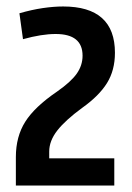

<svg xmlns="http://www.w3.org/2000/svg" viewBox="-20 -873 407 593"><path d="M29 -388Q29 -451 58 -497Q87 -543 156 -590Q199 -620 217 -645.5Q235 -671 235 -701Q235 -768 152 -768Q130 -768 105 -764Q80 -760 51 -752L40 -832Q78 -843 112 -848Q146 -853 175 -853Q335 -853 335 -710Q335 -656 310.5 -616.5Q286 -577 234 -540Q182 -502 157 -470Q132 -438 132 -405V-384H333V-300H29Z"/></svg>

Font: Encode Sans Compressed
Style: SemiBold
Weight: 600
Designer: Pablo Impallari, Andres Torresi
Foundry: Pablo Impallari, Andres Torresi
Version: Version 1.000; ttfautohint (v1.00) -l 8 -r 50 -G 200 -x 14 -